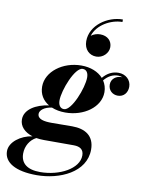

<svg xmlns="http://www.w3.org/2000/svg" viewBox="-174 -875 908 1210"><g transform="rotate(10 280.0 -270.0)"><path d="M464 -614.5C464 -653 436.5 -683.5 388 -683.5C368.5 -683.5 346 -677 330 -664C352.5 -737 438.5 -784.5 512 -784.5V-800.5C414 -800.5 308 -728.5 308 -626.5C308 -572.5 343 -541 386.5 -541C429 -541 464 -576.5 464 -614.5ZM255.5 -160C374.5 -160 477 -233 477 -328.5C477 -356 469 -380.5 455.5 -401C481.5 -432.5 511.5 -447 544.5 -447C554 -447 563.5 -445 572 -441.5C570 -441.5 568 -441.5 566 -441.5C533.5 -441.5 501.5 -420 501.5 -383C501.5 -346 529 -322 563 -322C601.5 -322 625 -352 625 -389.5C625 -432.5 590.5 -465 544 -465C505.5 -465 472.5 -448.5 444.5 -415C414 -449.5 364 -469.5 305.5 -469.5C186.5 -469.5 84 -392 84 -296.5C84 -247.5 108 -209.5 147.5 -186.5C65 -175.5 -5.5 -134 -5.5 -70.5C-5.5 -25.5 27.5 7.5 78.5 23.5C5 34 -63.5 84.5 -63.5 143C-63.5 215.5 10.5 260 146.5 260C293.5 260 457 188 457 42C457 -46.5 397 -82 314.5 -82C286 -82 218.5 -81 183.5 -81C135 -81 92 -88 92 -123C92 -145 119 -170 168.5 -176C193.5 -165.5 223 -160 255.5 -160ZM244 -179.5C218.5 -179.5 207 -201.5 207 -229C207 -295.5 267.5 -450 316.5 -450C342.5 -450 353.5 -429 353.5 -401C353.5 -334.5 293 -179.5 244 -179.5ZM39.5 140.5C39.5 91.5 66 49.5 104.5 30C119.5 32.5 136 34 153 34H344.5C385.5 34 409 50.5 409 88C409 173 289 237 164.5 237C81 237 39.5 202 39.5 140.5Z"/></g></svg>

Font: Bodoni* 11pt
Style: Bold Italic
Weight: 700
Italic angle: -13°
Version: Version 2.3